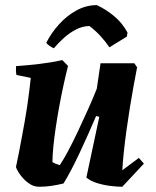

<svg xmlns="http://www.w3.org/2000/svg" viewBox="-20 -701 595 733"><path d="M129.1 12Q108 12 89.7 -1.3Q71.3 -14.6 58.3 -32.3Q45.2 -50 40.9 -63.3Q46.9 -90.8 52.4 -119.3Q57.9 -147.7 63.4 -177.4Q68.9 -207 74.2 -236.5Q79.4 -265.9 83.7 -294.5Q87.9 -323.2 91.4 -350.9Q94.9 -378.6 97.5 -403.6L42.8 -414.7Q39.8 -430.5 41.2 -448.5Q83.8 -451.5 130.4 -456.9Q177 -462.4 218 -471.5L239.7 -449.2Q231.6 -417.5 223 -378.2Q214.4 -339 206.6 -296.8Q198.8 -254.7 192.8 -214Q186.8 -173.4 183.5 -139.5Q180.2 -105.5 180.2 -82Q185.4 -78.9 192.8 -75.7Q200.3 -72.6 208.1 -70.5Q222.3 -91.1 240.5 -125.4Q258.7 -159.7 278.2 -201Q297.6 -242.2 316.4 -284.1Q335.1 -325.9 349.5 -362.2L363.8 -459.5H492.9L503.4 -444Q497.9 -415.2 490.6 -376.1Q483.3 -337 476.3 -293.2Q469.2 -249.5 463.1 -205.5Q457.1 -161.5 452.8 -121.5Q448.5 -81.5 447 -51.1L510.2 -98.2L529.3 -76.3L446.8 12Q428.3 12 402.5 8.9Q376.7 5.9 351.7 -1.7Q326.7 -9.2 309.7 -23.1L359.1 -255L346.9 -258Q333.1 -225.8 317.4 -190.3Q301.7 -154.9 285.3 -120Q268.9 -85.1 253 -54.5Q237.1 -24 222.4 -0.5Q197.5 5.5 175.3 8.7Q153.1 12 129.1 12ZM349.7 -681.5Q383.4 -665.9 414.8 -640.2Q446.2 -614.5 466.8 -576.8L464.3 -561.4L397.7 -520.3Q383.9 -541.2 364 -563Q344 -584.8 321.2 -601.7Q295.3 -601.2 270.7 -588.6Q246.1 -576 224.6 -556.8Q203 -537.5 185.6 -516.7Q179.3 -519 169.3 -525.9Q159.4 -532.8 156.6 -537.6Q175.5 -574.9 204.9 -607.6Q234.2 -640.4 271.4 -660.9Q308.5 -681.5 349.7 -681.5Z"/></svg>

Font: Labrada
Style: Italic
Weight: 400
Italic angle: -7°
Designer: Mercedes Jáuregui
Foundry: Omnibus-Type Team
Version: Version 1.000